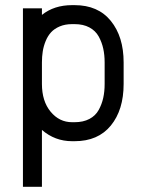

<svg xmlns="http://www.w3.org/2000/svg" viewBox="-20 -532 565 740"><path d="M141.6 188H68.4V-500H141.6V-474.6Q188.5 -512.2 257.8 -512.2H267.6Q357.9 -512.2 407.2 -451.4Q456.5 -390.6 456.5 -291.5V-208.5Q456.5 -108.4 407.2 -48.1Q357.9 12.2 267.6 12.2H257.8Q191.9 12.2 141.6 -31.2ZM141.6 -208.5Q141.6 -142.1 175 -101.6Q208.5 -61 257.8 -61H267.6Q300.8 -61 324.5 -73.5Q348.1 -85.9 360.4 -108.2Q372.6 -130.4 377.9 -154.8Q383.3 -179.2 383.3 -208.5V-291.5Q383.3 -320.3 377.9 -344.7Q372.6 -369.1 360.4 -391.4Q348.1 -413.6 324.5 -426.3Q300.8 -439 267.6 -439H257.8Q231 -439 210.2 -430.2Q189.5 -421.4 176.8 -407.5Q164.1 -393.6 156 -373.8Q147.9 -354 144.8 -334Q141.6 -314 141.6 -291.5Z"/></svg>

Font: Anka/Coder Condensed
Style: Regular
Weight: 400
Width: 4
Monospace: yes
Version: Version 1.100